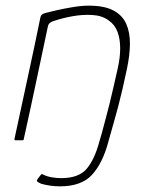

<svg xmlns="http://www.w3.org/2000/svg" viewBox="-20 -496 545 679"><path d="M35 0Q33 0 32 -1Q31 -2 31 -4Q54 -112 77.5 -219.5Q101 -327 123 -435Q124 -439 127 -443Q130 -447 140 -450Q155 -454 181.5 -460Q208 -466 238.5 -471Q269 -476 294 -476Q349 -476 381 -459Q413 -442 426.5 -411.5Q440 -381 439.5 -340.5Q439 -300 429 -253Q413 -176 398 -119.5Q383 -63 366 -7Q365 -4 364 -2Q363 0 358 0Q354 0 349.5 0Q345 0 340 0Q336 0 335 -1.5Q334 -3 335 -7Q337 -13 341.5 -30.5Q346 -48 353 -73.5Q360 -99 367.5 -129.5Q375 -160 382.5 -193Q390 -226 397 -257Q405 -293 405 -325.5Q405 -358 395.5 -383.5Q386 -409 364 -424Q341 -441 306.5 -443Q272 -445 236 -438.5Q200 -432 171 -422Q166 -421 158.5 -416.5Q151 -412 149 -401Q128 -302 107 -202.5Q86 -103 64 -4Q64 -2 63 -1Q62 0 60 0Q54 0 47.5 0Q41 0 35 0ZM390 -90 363 6Q343 81 305.5 122Q268 163 192 163Q175 163 157.5 160.5Q140 158 126 154Q123 153 115 148.5Q107 144 113 137L123 124Q125 121 127 120Q129 119 132 121Q145 128 162.5 131Q180 134 196 134Q258 134 286 101.5Q314 69 331 6L359 -90Z"/></svg>

Font: Glory Thin Thin
Style: Italic
Weight: 250
Italic angle: -12°
Version: Version 1.011